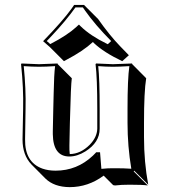

<svg xmlns="http://www.w3.org/2000/svg" viewBox="-20 -688 687 774"><path d="M499.5 -465.3 472.7 -441.4Q397.9 -477.1 358.4 -514.6Q356 -517.1 354.5 -518.6Q314.9 -481.9 247.6 -446.8Q239.3 -442.4 237.8 -441.4L181.2 -498L153.8 -522Q233.9 -605 267.6 -651.9Q271 -656.7 278.8 -668H318.8L375.5 -611.3Q421.9 -545.4 464.4 -501.5Q479.5 -485.4 499.5 -465.3ZM261.2 -66.9Q304.7 -67.4 341.8 -104.5Q371.1 -134.8 372.1 -168.9V-249Q372.1 -373.5 365.2 -429.2L367.2 -432.1Q368.7 -432.1 435.1 -429.2L512.2 -432.1L513.2 -429.2L569.3 -372.6Q560.5 -318.4 560.5 -192.4V-135.3Q560.5 -34.7 577.6 56.6L521 0L519 2.9L575.7 59.6Q556.2 56.6 502 56.6Q468.3 56.6 444.3 59.6Q438 59.1 436 58.1L397.9 20Q335.4 66.4 260.7 66.4Q198.2 65.9 163.1 31.7L106.9 -24.9Q70.8 -62.5 70.8 -126L73.2 -249Q75.2 -332 64.9 -429.2L66.9 -432.1Q68.4 -432.1 137.2 -429.2L211.9 -432.1L212.9 -429.2L269.5 -372.6Q265.6 -345.7 262.2 -208.5Q261.7 -199.7 261.7 -192.4L259.8 -102.5Q259.3 -82 261.2 -66.9ZM374 -62V-64H372.1ZM364.7 -70.8 367.7 -74.2H383.3L388.7 -7.3Q414.6 -10.3 445.3 -9.8Q479.5 -9.8 509.3 -7.8Q494.1 -98.6 494.1 -191.9V-249Q494.1 -370.6 501.5 -421.4Q461.9 -418.9 435.1 -418.9Q407.7 -418.9 376 -421.4Q381.8 -367.2 381.8 -249V-168.9Q381.8 -113.8 324.2 -77.6Q291 -57.1 259.8 -57.1Q194.3 -57.1 192.9 -147Q192.9 -153.3 192.9 -159.2L194.8 -249.5Q195.8 -271.5 196.3 -310.5Q197.8 -387.7 202.1 -421.4Q165 -418.9 137.2 -418.9Q109.9 -418.9 75.7 -421.4Q85 -328.6 83 -249L81.1 -126Q79.6 -34.2 150.9 -8.3Q174.8 0 204.1 0Q290.5 0 354.5 -60.5Q360.4 -65.9 364.7 -70.8ZM428.2 -522.5Q363.3 -587.9 322.8 -645.5Q318.8 -650.9 314 -658.2H284.2Q245.6 -604 188 -543Q178.2 -532.7 168.5 -522.5L182.6 -510.3Q251.5 -545.9 288.1 -579.6Q290 -581.5 291 -582.5L298.3 -588.9L305.2 -582Q344.2 -543.9 410.6 -511.7Q413.1 -510.7 414.6 -509.8Z"/></svg>

Font: Linux Biolinum Shadow O
Style: Bold
Weight: 700
Designer: Philipp H. Poll
Foundry: Philipp H. Poll
Version: Version 0.9.2